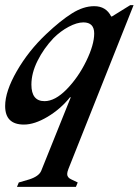

<svg xmlns="http://www.w3.org/2000/svg" viewBox="-35 -476 539 746"><path d="M38 233 79 221Q116 209 125 188L240 -98H237Q200 -52 149.5 -22Q99 8 58 8Q-15 8 -15 -64Q-15 -121 30.5 -200Q76 -279 145 -344Q200 -396 244.5 -424Q289 -452 331 -452Q377 -452 397 -412H400L471 -456H484L231 180Q226 193 226 200Q226 214 242 221L267 233L260 250H31ZM331 -346Q331 -389 289 -389Q264 -389 232 -372Q200 -355 173 -328Q135 -288 111 -240Q87 -192 87 -147Q87 -83 138 -83Q179 -83 224 -129Q269 -175 300 -238.5Q331 -302 331 -346Z"/></svg>

Font: Ibarra Real Nova
Style: Bold Italic
Weight: 700
Italic angle: -22°
Designer: Jose Maria Ribagorda & Octavio Pardo
Foundry: Octavio Pardo
Version: Version 1.014